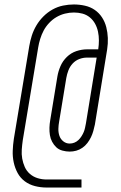

<svg xmlns="http://www.w3.org/2000/svg" viewBox="-20 -770 540 860"><path d="M345 70H189Q162 70 136.5 63.5Q111 57 91 42Q71 27 59 5Q47 -17 41.5 -42.5Q36 -68 37 -94.5Q38 -121 42 -148L111 -563Q115 -587 122.5 -610.5Q130 -634 143 -656Q156 -678 174.5 -696.5Q193 -715 215.5 -727.5Q238 -740 262.5 -745Q287 -750 311 -750Q336 -750 360.5 -744.5Q385 -739 404.5 -725.5Q424 -712 437 -692Q450 -672 456 -648.5Q462 -625 463 -600Q464 -575 460 -549L405 -212Q402 -198 398 -183.5Q394 -169 387.5 -155.5Q381 -142 371.5 -129.5Q362 -117 349 -108Q336 -99 321.5 -95Q307 -91 292 -91Q276 -91 259.5 -95.5Q243 -100 232 -110.5Q221 -121 213.5 -135Q206 -149 203.5 -165Q201 -181 201.5 -198Q202 -215 205 -232L237 -427Q241 -451 251 -474Q261 -497 279.5 -515Q298 -533 322 -541Q346 -549 370 -549H420Q423 -569 423 -589Q423 -609 419 -628Q415 -647 406 -663.5Q397 -680 382.5 -692Q368 -704 349.5 -709Q331 -714 311 -714Q291 -714 271 -709Q251 -704 233 -693.5Q215 -683 200 -667Q185 -651 175.5 -633Q166 -615 160 -595.5Q154 -576 151 -557L82 -142Q79 -121 77.5 -100Q76 -79 79.5 -59.5Q83 -40 91 -22Q99 -4 114 9Q129 22 148.5 28Q168 34 189 34H345ZM292 -127Q303 -127 313 -131Q323 -135 331 -142.5Q339 -150 345 -159.5Q351 -169 355 -178.5Q359 -188 361 -198Q363 -208 365 -218L413 -512H369Q352 -512 335 -505.5Q318 -499 305.5 -485.5Q293 -472 286.5 -455Q280 -438 277 -421L245 -226Q242 -210 241.5 -193.5Q241 -177 246 -162Q251 -147 263.5 -137Q276 -127 292 -127Z"/></svg>

Font: Iosevka Curly Slab Extralight
Style: Italic
Weight: 200
Italic angle: -9°
Monospace: yes
Designer: Belleve Invis
Foundry: Belleve Invis
Version: Version 22.1.2; ttfautohint (v1.8.4)